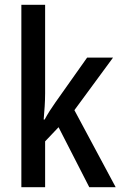

<svg xmlns="http://www.w3.org/2000/svg" viewBox="-20 -780 504 800"><path d="M168 -391V-760H69V0H168V-191L224 -250L352 0H462L290 -321L451 -540H343L210 -352C195 -331 179 -306 166 -282H162C165 -318 168 -354 168 -391Z"/></svg>

Font: Noto Sans Kannada Condensed Medium
Style: Regular
Weight: 500
Width: 3
Designer: Jelle Bosma - Monotype Design Team
Foundry: Monotype Imaging Inc.
Version: Version 2.005